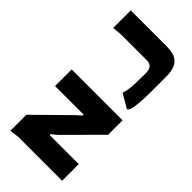

<svg xmlns="http://www.w3.org/2000/svg" viewBox="-9 -1078 1568 1568"><g transform="rotate(-45 775.0 -294.0)"><path d="M90 -508 80 -588H264L546 -302L585 -258H596V-588H788V0H621L331 -289L292 -336H282V0H90ZM878 -41 948 -160Q976 -148 1026.5 -143Q1077 -138 1165 -138H1198Q1275 -138 1275 -209V-508L1267 -588H1470V-179Q1470 -122 1456.5 -83.5Q1443 -45 1403.5 -22.5Q1364 0 1289 0H1140Q878 0 878 -41Z"/></g></svg>

Font: Gold Bold
Style: Regular
Weight: 400
Designer: jaiki
Version: Version 1.000